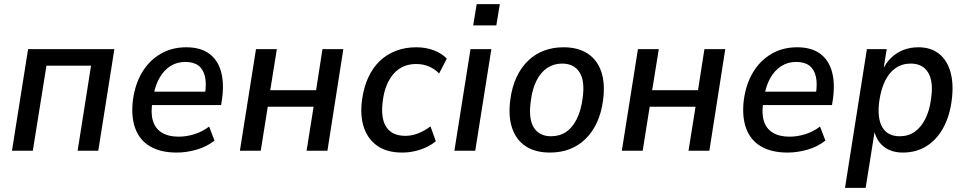

<svg xmlns="http://www.w3.org/2000/svg" viewBox="-20 -730 4683 930"><path d="M38 0 116 -492H534L456 0H356L421 -412H205L139 0Z M836 9Q758 9 707 -21Q656 -51 635 -108.5Q614 -166 624 -247Q635 -325 669.5 -381.5Q704 -438 758.5 -469.5Q813 -501 882 -501Q950 -501 992 -471Q1034 -441 1050 -385.5Q1066 -330 1056 -254L1051 -221H700L710 -286H991L972 -269Q981 -323 973 -358.5Q965 -394 941.5 -412Q918 -430 878 -430Q837 -430 805.5 -410Q774 -390 753 -353.5Q732 -317 723 -266L719 -240Q709 -184 720.5 -145.5Q732 -107 764 -87.5Q796 -68 845 -68Q883 -68 921.5 -80Q960 -92 993 -117L1019 -49Q981 -19 932 -5Q883 9 836 9Z M1142 0 1220 -492H1321L1289 -293H1511L1542 -492H1643L1566 0H1465L1499 -213H1277L1243 0Z M1928 9Q1855 9 1808.5 -23Q1762 -55 1742.5 -113Q1723 -171 1734 -249Q1742 -307 1763.5 -354Q1785 -401 1818.5 -433.5Q1852 -466 1897 -483.5Q1942 -501 1996 -501Q2043 -501 2082 -486Q2121 -471 2144 -446L2107 -374Q2086 -396 2057.5 -408Q2029 -420 1996 -420Q1962 -420 1934.5 -408Q1907 -396 1886.5 -372.5Q1866 -349 1852.5 -316Q1839 -283 1834 -240Q1823 -158 1851 -115Q1879 -72 1944 -72Q1975 -72 2006.5 -84.5Q2038 -97 2065 -118L2091 -46Q2071 -29 2044 -16.5Q2017 -4 1987.5 2.5Q1958 9 1928 9Z M2272 -607 2289 -710H2401L2384 -607ZM2181 0 2259 -492H2360L2282 0Z M2644 9Q2573 9 2526.5 -21.5Q2480 -52 2460.5 -110Q2441 -168 2452 -248Q2460 -309 2482 -356Q2504 -403 2537.5 -435.5Q2571 -468 2614.5 -484.5Q2658 -501 2709 -501Q2780 -501 2826.5 -470.5Q2873 -440 2892.5 -382.5Q2912 -325 2901 -244Q2893 -183 2871 -136Q2849 -89 2815.5 -56.5Q2782 -24 2739 -7.5Q2696 9 2644 9ZM2649 -70Q2691 -70 2722 -91Q2753 -112 2773.5 -153Q2794 -194 2802 -253Q2814 -338 2787 -380Q2760 -422 2703 -422Q2663 -422 2631.5 -401.5Q2600 -381 2579 -340Q2558 -299 2551 -240Q2539 -155 2565.5 -112.5Q2592 -70 2649 -70Z M2992 0 3070 -492H3171L3139 -293H3361L3392 -492H3493L3416 0H3315L3349 -213H3127L3093 0Z M3795 9Q3717 9 3666 -21Q3615 -51 3594 -108.5Q3573 -166 3583 -247Q3594 -325 3628.5 -381.5Q3663 -438 3717.5 -469.5Q3772 -501 3841 -501Q3909 -501 3951 -471Q3993 -441 4009 -385.5Q4025 -330 4015 -254L4010 -221H3659L3669 -286H3950L3931 -269Q3940 -323 3932 -358.5Q3924 -394 3900.5 -412Q3877 -430 3837 -430Q3796 -430 3764.5 -410Q3733 -390 3712 -353.5Q3691 -317 3682 -266L3678 -240Q3668 -184 3679.5 -145.5Q3691 -107 3723 -87.5Q3755 -68 3804 -68Q3842 -68 3880.5 -80Q3919 -92 3952 -117L3978 -49Q3940 -19 3891 -5Q3842 9 3795 9Z M4073 180 4179 -492H4275L4258 -387H4253Q4271 -426 4297.5 -451Q4324 -476 4357 -488.5Q4390 -501 4428 -501Q4489 -501 4528.5 -469.5Q4568 -438 4584 -380.5Q4600 -323 4590 -245Q4580 -167 4548.5 -110Q4517 -53 4467.5 -22Q4418 9 4353 9Q4297 9 4260.5 -20Q4224 -49 4213 -102H4218L4173 180ZM4338 -70Q4380 -70 4411 -92Q4442 -114 4462.5 -155Q4483 -196 4490 -253Q4502 -334 4476 -378Q4450 -422 4391 -422Q4350 -422 4318.5 -400.5Q4287 -379 4267 -338Q4247 -297 4239 -240Q4228 -158 4253.5 -114Q4279 -70 4338 -70Z"/></svg>

Font: Nunito Sans 10pt SemiCondensed SemiBold
Style: Italic
Weight: 600
Width: 4
Italic angle: -9°
Designer: Vernon Adams
Foundry: Vernon Adams
Version: Version 3.101;gftools[0.9.27]